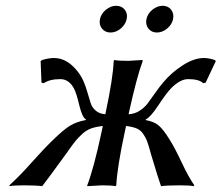

<svg xmlns="http://www.w3.org/2000/svg" viewBox="-20 -639 764 662"><path d="M210.9 -112.8Q142.6 -18.6 125.5 2.9Q105 0 63 0Q25.9 0 13.2 2.9L12.2 0Q46.4 -30.8 89.6 -79.3Q132.8 -127.9 164.6 -158.2Q198.7 -191.4 220.9 -205.3Q243.2 -219.2 275.9 -225.1L276.4 -227.1Q263.2 -234.4 253.4 -276.1Q243.7 -317.9 234.4 -335Q217.3 -365.7 189 -366.2Q150.9 -366.2 130.9 -352.1L123 -354L120.1 -428.2L125 -432.1Q148.9 -439 165.5 -439Q199.7 -439 227.8 -413.8Q255.9 -388.7 270 -354Q275.9 -340.3 282.5 -316.9Q289.1 -293.5 293.5 -280.8Q297.9 -268.1 310.3 -257.3Q322.8 -246.6 343.3 -245.1L344.2 -250Q369.6 -369.1 372.1 -429.2L374 -432.1Q387.7 -429.2 422.4 -429.2L470.7 -432.1L472.2 -429.2Q452.1 -375.5 424.3 -250L423.3 -245.1Q444.3 -246.1 461.2 -257.1Q478 -268.1 487.8 -280.8Q497.6 -293.5 513.9 -316.9Q530.3 -340.3 542 -354Q570.8 -388.7 609.9 -413.8Q648.9 -439 683.1 -439Q699.7 -439 720.7 -432.1L724.1 -428.2L689 -354L680.7 -352.1Q666.5 -366.2 628.9 -366.2Q601.1 -366.2 570.3 -335Q553.7 -317.9 526.1 -276.1Q498.5 -234.4 482.4 -227.1L481.9 -225.1Q512.2 -219.7 528.3 -205.3Q544.4 -190.9 564.5 -158.2Q583.5 -127.9 606.2 -79.3Q628.9 -30.8 649.9 0L647.5 2.9Q636.2 0 599.1 0Q557.1 0 535.2 2.9Q527.3 -18.1 499 -112.8Q498 -115.7 496.6 -122.1Q490.2 -144 486.3 -154.3Q482.4 -164.6 473.6 -177.5Q464.8 -190.4 450.7 -196.3Q436.5 -202.1 414.6 -204.6L409.2 -179.2Q384.3 -63 380.9 0L378.4 2.9Q364.7 0 331.1 0L281.2 2.9L280.8 0Q303.7 -60.1 329.1 -179.2L334.5 -204.6Q311.5 -202.1 294.7 -196.3Q277.8 -190.4 263.7 -177.2Q249.5 -164.1 241.2 -154.1Q232.9 -144 217.3 -122.1Q212.9 -115.7 210.9 -112.8ZM331.5 -540.5Q320.8 -554.2 324.7 -573Q328.6 -591.8 345.2 -605.5Q361.8 -619.1 380.6 -619.1Q399.4 -619.1 410.2 -605.5Q420.9 -591.8 416.7 -573Q412.6 -554.2 396.2 -540.5Q379.9 -526.9 361.1 -526.9Q342.3 -526.9 331.5 -540.5ZM491.7 -540.5Q481 -554.2 484.9 -573Q488.8 -591.8 505.4 -605.5Q522 -619.1 540.8 -619.1Q559.6 -619.1 570.1 -605.5Q580.6 -591.8 576.7 -573Q572.8 -554.2 556.2 -540.5Q539.6 -526.9 521 -526.9Q502.4 -526.9 491.7 -540.5Z"/></svg>

Font: Linux Biolinum O
Style: Italic
Weight: 400
Italic angle: -12°
Designer: Philipp H. Poll
Foundry: Philipp H. Poll
Version: Version 1.1.3